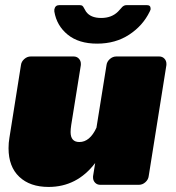

<svg xmlns="http://www.w3.org/2000/svg" viewBox="-20 -720 686 748"><path d="M210.8 -700H290Q297.5 -700 300.8 -697.5Q304.2 -695 308.3 -686.7Q312.5 -678.3 315 -675Q332.5 -650 374.2 -650Q415 -650 440 -675Q444.2 -679.2 448.8 -684.6Q453.3 -690 456.2 -692.9Q459.2 -695.8 463.3 -697.9Q467.5 -700 473.3 -700H552.5Q566.7 -700 566.7 -686.7V-683.3Q566.7 -681.7 565 -678.8Q563.3 -675.8 563.3 -675Q536.7 -620 483.3 -585Q430 -550 358.3 -550Q286.7 -550 243.8 -585Q200.8 -620 191.7 -675V-680.8V-683.3Q195 -700 210.8 -700ZM628.3 -471.7V-466.7L559.2 -33.3Q557.5 -20 546.2 -10Q535 0 520.8 0H370.8Q358.3 0 350.4 -8.3Q342.5 -16.7 342.5 -28.3V-33.3L350.8 -85Q280 8.3 169.2 8.3Q96.7 8.3 55 -31.3Q13.3 -70.8 13.3 -142.5Q13.3 -164.2 16.7 -183.3L61.7 -466.7Q63.3 -480 74.6 -490Q85.8 -500 100 -500H266.7Q279.2 -500 287.1 -491.7Q295 -483.3 295 -471.7V-466.7L257.5 -233.3Q255 -216.7 255 -205.8Q255 -166.7 289.2 -166.7Q330 -166.7 355.8 -222.5L395 -466.7Q396.7 -480 407.9 -490Q419.2 -500 433.3 -500H600Q612.5 -500 620.4 -491.7Q628.3 -483.3 628.3 -471.7Z"/></svg>

Font: BoonTook Mon
Style: Italic
Weight: 400
Italic angle: -9°
Designer: Sungsit Sawaiwan
Foundry: FontUni
Version: Version 3.0